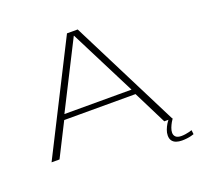

<svg xmlns="http://www.w3.org/2000/svg" viewBox="-139 -830 1160 1122"><g transform="rotate(-20 441.0 -269.0)"><path d="M46.5 0H96L200.5 -207H644L747.5 0H797L455.5 -677.5H389ZM213.5 -239.5 421.5 -650.5H423L631 -239.5ZM807 141Q822.5 141 837.8 139.2Q853 137.5 865 134.2Q877 131 882.5 129L879.5 103Q873.5 105.5 862.5 108.2Q851.5 111 838.2 113Q825 115 813.5 115Q789.5 115 778.5 105Q767.5 95 767.5 78.5Q767.5 65 773.5 49.2Q779.5 33.5 787.5 19.5Q795.5 5.5 800 0H773.5Q768.5 5.5 760 19.2Q751.5 33 744.8 50.5Q738 68 738 85.5Q738 105.5 747 117.8Q756 130 771.5 135.5Q787 141 807 141Z"/></g></svg>

Font: Anybody Expanded ExtraLight
Style: Regular
Weight: 250
Width: 7
Version: Version 1.113;gftools[0.9.25]